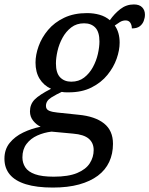

<svg xmlns="http://www.w3.org/2000/svg" viewBox="-55 -605 673 865"><path d="M183 240Q110 240 61.5 225Q13 210 -11 181Q-35 152 -35 110Q-35 68 -11.5 39Q12 10 49.5 -8Q87 -26 128 -34Q109 -43 94.5 -61Q80 -79 80 -103Q80 -135 101 -156.5Q122 -178 175 -205Q142 -220 123.5 -250Q105 -280 105 -323Q105 -358 119 -397Q133 -436 161.5 -470Q190 -504 234 -525Q278 -546 337 -546Q367 -546 393.5 -538.5Q420 -531 440 -514Q460 -543 487 -564Q514 -585 548 -585Q573 -585 585.5 -572Q598 -559 598 -539Q598 -525 592.5 -510.5Q587 -496 574.5 -486.5Q562 -477 539 -477Q539 -492 532 -502.5Q525 -513 511 -513Q497 -513 485 -505.5Q473 -498 462 -490Q473 -475 478.5 -455.5Q484 -436 484 -413Q484 -379 470.5 -340.5Q457 -302 429 -267.5Q401 -233 357.5 -211Q314 -189 255 -189Q250 -189 244.5 -189Q239 -189 233.5 -189.5Q228 -190 223 -191Q201 -181 176.5 -166Q152 -151 152 -128Q152 -112 166.5 -106Q181 -100 203 -98L299 -88Q373 -81 413.5 -49Q454 -17 454 43Q454 88 437 124.5Q420 161 386 186.5Q352 212 301.5 226Q251 240 183 240ZM187 191Q253 191 292.5 174.5Q332 158 349.5 130.5Q367 103 367 71Q367 39 345 20Q323 1 274 -3L177 -12Q143 -8 113 5.5Q83 19 64.5 43.5Q46 68 46 104Q46 129 59 149Q72 169 103 180Q134 191 187 191ZM266 -237Q300 -237 324 -255.5Q348 -274 363.5 -302.5Q379 -331 386 -362Q393 -393 393 -418Q393 -461 374.5 -480.5Q356 -500 324 -500Q290 -500 266 -481.5Q242 -463 226.5 -434.5Q211 -406 204 -375Q197 -344 197 -319Q197 -276 216 -256.5Q235 -237 266 -237Z"/></svg>

Font: Noto Serif
Style: Italic
Weight: 400
Italic angle: -12°
Designer: Monotype Design Team
Foundry: Monotype Imaging Inc.
Version: Version 2.013